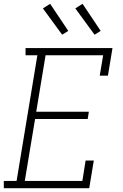

<svg xmlns="http://www.w3.org/2000/svg" viewBox="-27 -987 647 1007"><path d="M-7 0V-38H60L169 -697H107V-735H563L539 -590H496L514 -697H212L163 -401H439L433 -363H157L103 -38H405L422 -145H465L441 0ZM469 -805 368 -943 406 -967 501 -825ZM299 -805 198 -943 236 -967 331 -825Z"/></svg>

Font: Iosevka Curly Slab XLtEx
Style: Italic
Weight: 200
Width: 7
Italic angle: -9°
Monospace: yes
Designer: Belleve Invis
Foundry: Belleve Invis
Version: Version 11.1.0; ttfautohint (v1.8.3)